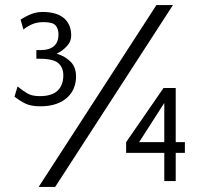

<svg xmlns="http://www.w3.org/2000/svg" viewBox="-20 -711 790 755"><path d="M61 -634Q81 -647 102.5 -655.5Q124 -664 148 -664Q202 -664 231 -640Q260 -616 260 -570Q260 -548 243 -529.5Q226 -511 203 -500Q238 -489 258.5 -467.5Q279 -446 279 -410Q279 -387 271 -366Q263 -345 245.5 -328.5Q228 -312 201.5 -302.5Q175 -293 138 -293Q103 -293 81.5 -303Q60 -313 37 -331L49 -371Q70 -354 88 -343.5Q106 -333 136 -333Q185 -333 207 -355Q229 -377 229 -415Q229 -445 209.5 -462.5Q190 -480 135 -480H123V-514H138Q175 -514 192.5 -530Q210 -546 210 -575Q210 -597 199 -610.5Q188 -624 152 -624Q125 -624 106 -615.5Q87 -607 72 -595ZM707 -110H671V1H626V-110H476V-152L623 -365H671V-152H707ZM626 -152V-306L527 -152ZM197 24H132L595 -691H660Z"/></svg>

Font: Quattrocento Sans
Style: Regular
Weight: 400
Designer: Pablo Impallari
Foundry: Pablo Impallari, Igino Marini, Brenda Gallo
Version: Version 2.000